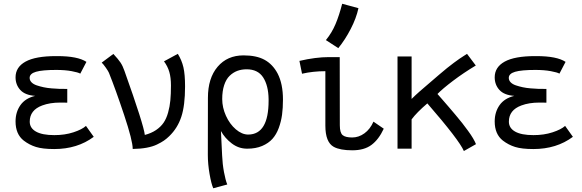

<svg xmlns="http://www.w3.org/2000/svg" viewBox="-20 -803 3145 1037"><path d="M486.3 -64Q397.9 2 272.9 2Q210.4 2 174.3 -9.3Q138.2 -20.5 107.9 -43.9Q64 -78.6 64 -147Q64 -197.8 90.3 -235.1Q116.7 -272.5 169.9 -285.2Q115.2 -289.1 89.6 -317.1Q64 -345.2 64 -385.3Q64 -440.4 117.9 -470.2Q171.9 -500 282.7 -500H289.6Q399.9 -500 446.8 -468.8L413.6 -405.3Q402.3 -412.1 366.9 -418.7Q331.5 -425.3 283.7 -425.3Q208.5 -425.3 174.3 -415.3Q140.1 -405.3 140.1 -382.3Q140.1 -369.1 150.1 -358.6Q160.2 -348.1 178.2 -342Q196.3 -335.9 215.6 -331.8Q234.9 -327.6 258.8 -325.7Q282.7 -323.7 298.8 -323.2Q314.9 -322.8 332 -322.8H334.5H343.3V-248.5Q336.9 -248.5 324.2 -248.8Q311.5 -249 305.2 -249Q249.5 -249 208 -233.4Q140.6 -208.5 140.6 -146Q140.6 -111.3 174.3 -92.3Q208 -73.2 273.4 -73.2Q330.1 -73.2 376.5 -88.4Q422.9 -103.5 444.3 -123Z M592.3 -511.7Q618.7 -483.4 630.9 -465.1Q643.1 -446.8 652.3 -419.9Q756.3 -128.4 762.2 -74.2Q797.4 -83.5 822.8 -100.6Q848.1 -117.7 863.5 -140.1Q878.9 -162.6 887.9 -195.1Q897 -227.5 900.1 -261.2Q903.3 -294.9 903.3 -341.3Q903.3 -383.8 894.5 -414.3Q885.7 -444.8 865.7 -471.7L940.4 -512.2Q961.9 -477.5 970.7 -439.2Q979.5 -400.9 979.5 -335.9Q979.5 -232.9 959.2 -171.9Q939 -110.8 894 -67.4Q879.4 -53.2 865.2 -43.5Q851.1 -33.7 827.9 -22.5Q804.7 -11.2 771.5 -5.1Q738.3 1 696.8 1.5Q696.8 -43 650.4 -182.1Q604 -321.3 568.4 -409.7Q565.4 -417.5 552 -436.8Q538.6 -456.1 529.3 -464.8Z M1103 -274.4Q1103 -380.9 1155.3 -442.4Q1207.5 -503.9 1295.4 -503.9Q1365.7 -503.9 1409.4 -479.7Q1453.1 -455.6 1479.5 -405.8Q1508.3 -350.1 1508.3 -265.1Q1508.3 -220.2 1503.4 -183.6Q1498.5 -147 1485.6 -111.8Q1472.7 -76.7 1451.4 -53Q1430.2 -29.3 1395.8 -14.6Q1361.3 0 1315.4 0H1314.5Q1268.6 0 1231.4 -28.6Q1194.3 -57.1 1173.3 -95.2L1179.7 36.6Q1181.6 82.5 1189.7 126.2Q1197.8 169.9 1207.5 193.4L1131.8 213.9Q1121.1 189.9 1111.8 136.2Q1102.5 82.5 1102.5 34.2ZM1430.7 -258.8V-267.6Q1429.7 -340.8 1401.4 -384.8Q1373 -428.7 1312 -428.7Q1284.7 -428.7 1261.7 -420.2Q1238.8 -411.6 1220 -393.3Q1201.2 -375 1190.7 -343Q1180.2 -311 1180.2 -268.1Q1180.2 -222.2 1200.4 -177.5Q1220.7 -132.8 1253.7 -104.5Q1286.6 -76.2 1321.3 -76.2Q1430.7 -77.6 1430.7 -258.8Z M1740.2 -586.4Q1772.5 -626 1792.2 -672.9Q1812 -719.7 1828.1 -782.7L1916 -758.8Q1904.3 -704.6 1874 -646.2Q1843.8 -587.9 1807.1 -543ZM1756.3 -494.6H1814.9Q1814.9 -494.6 1815.4 -126.5Q1815.4 -85.9 1830.6 -73.2Q1845.7 -60.5 1882.3 -60.5Q1917.5 -60.5 1948.2 -82.8Q1979 -105 1997.1 -146L2052.7 -107.9Q2025.4 -49.3 1986.3 -20.3Q1947.3 8.8 1882.8 8.8Q1816.9 8.8 1782.7 -9.8Q1737.3 -34.7 1737.3 -124.5V-418.5Q1670.4 -418.5 1611.3 -404.8L1597.2 -474.1Q1685.5 -494.6 1756.3 -494.6Z M2342.8 -295.4Q2348.1 -289.6 2369.4 -265.1Q2390.6 -240.7 2403.6 -225.6Q2416.5 -210.4 2438.7 -184.3Q2460.9 -158.2 2476.1 -138.7Q2491.2 -119.1 2507.6 -96.9Q2523.9 -74.7 2534.7 -56.4Q2545.4 -38.1 2550.8 -24.4L2485.4 12.7Q2460.4 -45.9 2288.1 -244.6Q2230 -194.8 2203.1 -158.2V0H2127V-498H2203.1V-268.6Q2223.1 -288.6 2247.3 -309.8Q2271.5 -331.1 2303.2 -357.9Q2335 -384.8 2352.1 -399.9Q2397 -438.5 2431.4 -463.9Q2465.8 -489.3 2483.4 -500Q2501 -510.7 2502.4 -512.2L2549.8 -449.2Q2483.9 -409.7 2426.8 -366.5Q2369.6 -323.2 2342.8 -295.4Z M3074.2 -64Q2985.8 2 2860.8 2Q2798.3 2 2762.2 -9.3Q2726.1 -20.5 2695.8 -43.9Q2651.9 -78.6 2651.9 -147Q2651.9 -197.8 2678.2 -235.1Q2704.6 -272.5 2757.8 -285.2Q2703.1 -289.1 2677.5 -317.1Q2651.9 -345.2 2651.9 -385.3Q2651.9 -440.4 2705.8 -470.2Q2759.8 -500 2870.6 -500H2877.4Q2987.8 -500 3034.7 -468.8L3001.5 -405.3Q2990.2 -412.1 2954.8 -418.7Q2919.4 -425.3 2871.6 -425.3Q2796.4 -425.3 2762.2 -415.3Q2728 -405.3 2728 -382.3Q2728 -369.1 2738 -358.6Q2748 -348.1 2766.1 -342Q2784.2 -335.9 2803.5 -331.8Q2822.8 -327.6 2846.7 -325.7Q2870.6 -323.7 2886.7 -323.2Q2902.8 -322.8 2919.9 -322.8H2922.4H2931.2V-248.5Q2924.8 -248.5 2912.1 -248.8Q2899.4 -249 2893.1 -249Q2837.4 -249 2795.9 -233.4Q2728.5 -208.5 2728.5 -146Q2728.5 -111.3 2762.2 -92.3Q2795.9 -73.2 2861.3 -73.2Q2918 -73.2 2964.4 -88.4Q3010.7 -103.5 3032.2 -123Z"/></svg>

Font: FantasqueSansM Nerd Font
Style: Regular
Weight: 400
Monospace: yes
Designer: Jany Belluz
Version: Version 1.8.0 ; ttfautohint (v1.8.2);Nerd Fonts 3.4.0